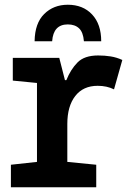

<svg xmlns="http://www.w3.org/2000/svg" viewBox="-20 -790 540 810"><path d="M26 0V-95L136 -107V-440L34 -450V-546H230L254 -452H260Q278 -497 307 -526.5Q336 -556 394 -556Q422 -556 447 -552Q472 -548 496 -537L461 -413Q431 -428 392 -428Q331 -428 297.5 -385Q264 -342 264 -267V-107L386 -95V0ZM266 -770Q330 -770 368.5 -729Q407 -688 407 -616H334Q331 -654 313.5 -670.5Q296 -687 266 -687Q205 -687 200 -616H126Q127 -692 166.5 -731Q206 -770 266 -770Z"/></svg>

Font: Noto Sans Mono ExtraCondensed
Style: Bold
Weight: 700
Width: 2
Designer: Monotype Design Team
Foundry: Monotype Imaging Inc.
Version: Version 2.014